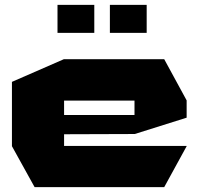

<svg xmlns="http://www.w3.org/2000/svg" viewBox="-20 -768 819 788"><path d="M122 0 29 -168V-169H746V-168L654 0ZM29 -169V-432L242 -525H243V-169ZM243 -217V-296H532V-218ZM243 -355V-525H654L746 -356V-355ZM532 -218V-355H746V-285L533 -218ZM431 -633V-748H582V-633ZM216 -633V-748H367V-633Z"/></svg>

Font: Foldit ExtraBold
Style: Regular
Weight: 800
Version: Version 1.003